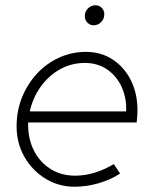

<svg xmlns="http://www.w3.org/2000/svg" viewBox="-20 -699 579 729"><path d="M263 10Q203 10 153 -20.5Q103 -51 73 -103Q43 -155 43 -219Q43 -278 63.5 -329Q84 -380 120 -419Q156 -458 204 -480Q252 -502 306 -502Q364 -502 408 -473Q452 -444 477 -394Q502 -344 502 -280Q502 -275 501 -257.5Q500 -240 499 -234H87Q85 -176 107.5 -130Q130 -84 171 -58Q212 -32 265 -32Q304 -32 341.5 -44Q379 -56 412 -76L436 -40Q399 -16 353.5 -3Q308 10 263 10ZM93 -276H459Q461 -326 442.5 -367.5Q424 -409 388 -434.5Q352 -460 302 -460Q251 -460 208 -436Q165 -412 135 -370.5Q105 -329 93 -276ZM335 -603Q322 -603 312 -613Q302 -623 302 -638Q302 -655 314 -667Q326 -679 343 -679Q357 -679 366.5 -669Q376 -659 376 -645Q376 -627 364 -615Q352 -603 335 -603Z"/></svg>

Font: Red Hat Display VF
Style: Italic
Weight: 300
Italic angle: -12°
Designer: Pentagram, MCKL
Foundry: Pentagram, MCKL
Version: Version 1.023